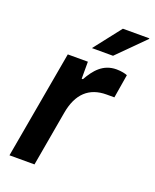

<svg xmlns="http://www.w3.org/2000/svg" viewBox="-136 -802 710 880"><g transform="rotate(20 219.0 -361.5)"><path d="M206 -591H309L438 -720V-723H309ZM19 0H141L188 -268C205 -367 258 -414 342 -414H380L399 -529C390 -533 370 -538 346 -538C280 -538 244 -493 216 -443H210V-526H112Z"/></g></svg>

Font: Archivo SemiBold
Style: Italic
Weight: 600
Italic angle: -10°
Designer: Hector Gatti
Foundry: Omnibus-Type
Version: Version 2.001